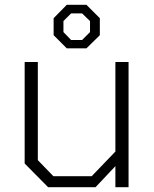

<svg xmlns="http://www.w3.org/2000/svg" viewBox="-20 -782 645 802"><path d="M259 -580 204 -635V-706L259 -762H341L397 -706V-635L341 -580ZM277 -615H323L356 -648V-694L323 -726H277L245 -694V-648ZM181 0 83 -99V-523H138V-113L203 -46H363L462 -149V-523H517V0H462V-88L379 0Z"/></svg>

Font: Tomorrow Light
Style: Regular
Weight: 300
Designer: Tony de Marco, Monica Rizzolli
Foundry: Just in Type
Version: Version 2.002